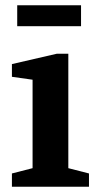

<svg xmlns="http://www.w3.org/2000/svg" viewBox="-20 -705 369 725"><path d="M25 0V-50L103 -70V-404L25 -415V-463L194 -502H238V-70L316 -50V0ZM45 -606V-685H286V-606Z"/></svg>

Font: Manuale
Style: Regular
Weight: 400
Designer: Eduardo Tunni / Pablo Cosgaya
Foundry: Eduardo Tunni / Pablo Cosgaya
Version: Version 1.002